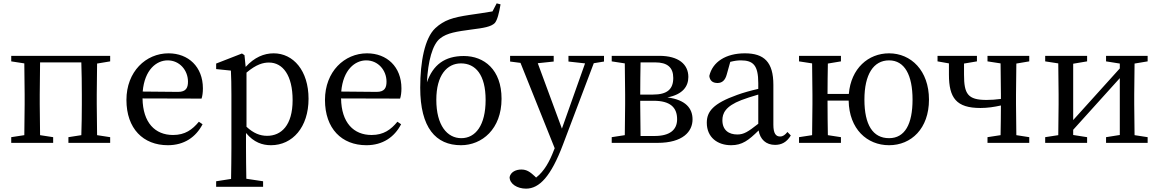

<svg xmlns="http://www.w3.org/2000/svg" viewBox="-20 -852 6911 1145"><path d="M637 -486V-519H47V-486L125 -474C126 -418 127 -342 127 -289V-230C127 -177 126 -101 125 -46L47 -34V0H297V-34L219 -46C218 -101 217 -177 217 -230V-289C217 -344 218 -424 219 -480H465C467 -424 468 -344 468 -289V-230C468 -177 467 -101 465 -46L388 -34V0H637V-34L559 -46C558 -101 557 -177 557 -230V-289C557 -342 558 -418 559 -473Z M831 -306C842 -436 913 -492 980 -492C1051 -492 1101 -433 1101 -365C1101 -329 1090 -304 1042 -304ZM1182 -264C1187 -279 1190 -300 1190 -325C1190 -454 1103 -534 985 -534C850 -534 734 -425 734 -256C734 -85 834 14 981 14C1078 14 1148 -34 1188 -111L1166 -126C1127 -79 1084 -47 1012 -47C905 -47 832 -120 830 -265Z M1450 -419C1509 -469 1550 -479 1584 -479C1667 -479 1725 -402 1725 -255C1725 -104 1657 -42 1573 -42C1531 -42 1492 -57 1450 -96ZM1438 -523 1423 -533 1269 -473V-440L1357 -431C1359 -387 1360 -348 1360 -287V31C1360 90 1359 153 1358 215L1269 229V262H1549V229L1449 214C1448 152 1447 88 1447 28V-59C1494 -2 1546 14 1596 14C1724 14 1820 -93 1820 -263C1820 -431 1729 -534 1612 -534C1554 -534 1497 -510 1445 -453Z M2015 -306C2026 -436 2097 -492 2164 -492C2235 -492 2285 -433 2285 -365C2285 -329 2274 -304 2226 -304ZM2366 -264C2371 -279 2374 -300 2374 -325C2374 -454 2287 -534 2169 -534C2034 -534 1918 -425 1918 -256C1918 -85 2018 14 2165 14C2262 14 2332 -34 2372 -111L2350 -126C2311 -79 2268 -47 2196 -47C2089 -47 2016 -120 2014 -265Z M2731 -28C2647 -28 2582 -104 2582 -257C2582 -404 2646 -474 2729 -474C2816 -474 2876 -406 2876 -256C2876 -105 2816 -28 2731 -28ZM2942 -832 2917 -784C2873 -776 2826 -770 2780 -763C2681 -748 2629 -733 2576 -684C2513 -625 2486 -484 2486 -329C2486 -90 2579 14 2729 14C2854 14 2971 -82 2971 -263C2971 -437 2867 -518 2746 -518C2632 -518 2562 -465 2526 -361C2532 -486 2559 -588 2605 -623C2646 -656 2704 -664 2792 -676C2863 -685 2909 -692 2931 -715C2946 -733 2956 -773 2965 -826Z M3582 -519H3370V-485L3469 -474L3331 -85L3187 -475L3282 -485V-519H3022V-485L3084 -477L3288 32L3283 44C3258 110 3226 169 3177 207L3169 199C3140 172 3120 159 3089 159C3057 159 3026 173 3019 204C3019 245 3065 273 3117 273C3197 273 3266 199 3337 11L3521 -475L3582 -485Z M3800 -41C3799 -97 3798 -176 3798 -230V-251H3878C3976 -251 4018 -212 4018 -141C4018 -77 3974 -41 3883 -41ZM3887 -480C3960 -480 3995 -450 3995 -387C3995 -320 3959 -288 3874 -288H3798C3798 -352 3799 -427 3800 -480ZM3628 -519V-486L3706 -474C3707 -418 3708 -342 3708 -289V-230C3708 -177 3707 -101 3706 -46L3628 -34V0H3901C4053 0 4110 -68 4110 -140C4110 -206 4069 -257 3960 -271C4053 -289 4085 -338 4085 -393C4085 -469 4026 -519 3912 -519Z M4502 -114C4441 -66 4416 -50 4377 -50C4326 -50 4288 -76 4288 -135C4288 -175 4305 -218 4401 -255C4425 -264 4463 -277 4502 -288ZM4676 -65C4662 -48 4650 -38 4632 -38C4607 -38 4592 -56 4592 -108V-346C4592 -482 4537 -534 4422 -534C4309 -534 4229 -483 4210 -399C4213 -372 4229 -357 4259 -357C4287 -357 4305 -374 4314 -408L4335 -483C4358 -489 4378 -492 4397 -492C4471 -492 4502 -464 4502 -356V-322C4458 -312 4411 -299 4376 -286C4233 -235 4195 -187 4195 -120C4195 -32 4260 14 4340 14C4406 14 4444 -15 4504 -74C4513 -21 4548 12 4602 12C4640 12 4671 -3 4696 -44Z M5282 -28C5185 -28 5135 -108 5135 -258C5135 -408 5189 -492 5282 -492C5375 -492 5422 -404 5422 -258C5422 -113 5377 -28 5282 -28ZM4915 -292C4915 -346 4916 -419 4917 -473L4995 -486V-519H4745V-486L4823 -474C4824 -418 4825 -342 4825 -289V-230C4825 -177 4824 -101 4823 -46L4745 -34V0H4995V-34L4917 -46C4916 -101 4915 -179 4915 -252H5041C5044 -82 5151 14 5282 14C5414 14 5520 -85 5520 -258C5520 -431 5413 -534 5282 -534C5158 -534 5055 -444 5042 -292Z M6118 -486V-519H5869V-486L5947 -474C5948 -418 5949 -342 5949 -289V-262C5919 -258 5890 -256 5863 -256C5751 -256 5729 -292 5729 -407C5729 -428 5729 -451 5729 -473L5806 -486V-519H5571V-486L5639 -474V-407C5639 -268 5683 -208 5827 -208C5869 -208 5909 -214 5949 -223C5949 -170 5948 -99 5947 -46L5869 -34V0H6118V-34L6041 -46C6040 -101 6039 -177 6039 -230V-289C6039 -342 6040 -418 6041 -473Z M6824 -486V-519H6576V-486L6658 -473V-444L6380 -136V-472L6463 -486V-519H6213V-486L6291 -474C6292 -418 6293 -342 6293 -289V-230C6293 -177 6292 -101 6291 -46L6213 -34V0H6463V-34L6380 -47V-78L6658 -386V-47L6576 -34V0H6824V-34L6746 -46C6745 -101 6744 -177 6744 -230V-289C6744 -342 6745 -418 6746 -473Z"/></svg>

Font: Noto Serif CJK JP Medium
Style: Regular
Weight: 500
Designer: Ryoko NISHIZUKA 西塚涼子 (kana & ideographs); Frank Grießhammer (Latin, Greek & Cyrillic); Wenlong ZHANG 张文龙 (bopomofo); San
Foundry: Adobe Systems Incorporated
Version: Version 1.000;PS 1;hotconv 16.6.53;makeotf.lib2.5.65590